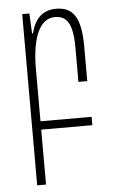

<svg xmlns="http://www.w3.org/2000/svg" viewBox="-53 -531 488 801"><g transform="rotate(-5 191.5 -130.5)"><path d="M70 233H107V3H321V-32H107V-253C107 -383 142 -460 204 -460C254 -460 279 -428 279 -324V-182H316V-327C316 -457 278 -494 212 -494C158 -494 123 -463 108 -400H104L100 -484H70Z"/></g></svg>

Font: Noto Sans Armenian ExtraCondensed ExtraLight
Style: Regular
Weight: 200
Width: 2
Designer: Monotype Design Team
Foundry: Monotype Imaging Inc.
Version: Version 2.008